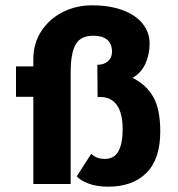

<svg xmlns="http://www.w3.org/2000/svg" viewBox="-20 -690 666 720"><path d="M325 -670Q392 -670 441 -651.5Q490 -633 515.5 -600.5Q541 -568 541 -527Q541 -485 525 -450.5Q509 -416 477 -398Q528 -373 554.5 -327Q581 -281 581 -197Q581 -93 529 -41.5Q477 10 386 10Q342 10 311 -2Q280 -14 268 -29L322 -113Q335 -102 346.5 -98Q358 -94 372 -94Q409 -94 424.5 -123.5Q440 -153 440 -205Q440 -266 417.5 -297Q395 -328 352 -326H346L345 -447Q370 -447 385 -460.5Q400 -474 400 -496Q400 -526 382 -541Q364 -556 330 -556Q282 -556 263.5 -523Q245 -490 245 -419V0H105V-327H40V-441H105V-468Q105 -528 135.5 -574Q166 -620 216 -645Q266 -670 325 -670Z"/></svg>

Font: Josefin Sans
Style: Bold
Weight: 700
Designer: Santiago Orozco
Foundry: Typemade
Version: Version 2.000